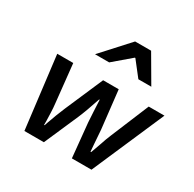

<svg xmlns="http://www.w3.org/2000/svg" viewBox="-183 -1055 1257 1247"><g transform="rotate(30 445.0 -431.5)"><path d="M86 -541H206L236 -257Q240 -223 241 -190.5Q242 -158 243 -128V-98H247Q253 -114 255 -122Q267 -156 280.5 -191.5Q294 -227 307 -257L430 -541H547L579 -257Q583 -214 587 -148Q589 -130 591 -98H596L625 -179Q637 -217 654 -257L772 -541H890L655 0H508L483 -254L478 -338Q476 -392 474 -420H470Q435 -314 409 -254L298 0H152ZM484 -863H604L722 -661H625L539 -771H535L406 -661H300Z"/></g></svg>

Font: Nebula Sans Semibold
Style: Regular
Weight: 600
Italic angle: -9°
Designer: Paul D. Hunt for Adobe (as Source Sans)
Foundry: Nebula Entertainment & Broadcasting LLC
Version: Version 1.010